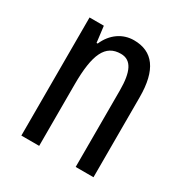

<svg xmlns="http://www.w3.org/2000/svg" viewBox="-134 -652 723 756"><g transform="rotate(30 228.0 -273.5)"><path d="M262 -547C211 -547 167 -517 144 -464H139L130 -537H65V0H146V-279C146 -417 174 -475 244 -475C292 -475 312 -432 312 -348V0H393V-364C393 -488 348 -547 262 -547Z"/></g></svg>

Font: Noto Sans Thai Looped ExtraCondensed
Style: Regular
Weight: 400
Width: 2
Designer: Sasikarn Vongin, Ben Mitchell
Foundry: The Fontpad Ltd
Version: Version 1.001